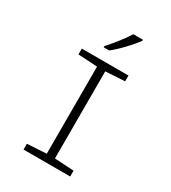

<svg xmlns="http://www.w3.org/2000/svg" viewBox="-224 -1062 1048 1176"><g transform="rotate(30 300.0 -474.0)"><path d="M135 -41 271 -49V-665L135 -673V-714H465V-673L329 -665V-49L465 -41V0H135ZM247 -797Q276 -828 310.5 -872Q345 -916 364 -948H432V-940Q408 -907 365 -861.5Q322 -816 286 -788H247Z"/></g></svg>

Font: Noto Sans Mono UI Light
Style: Regular
Weight: 300
Monospace: yes
Designer: Monotype Design team
Foundry: Monotype Imaging Inc.
Version: Version 1.000